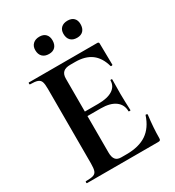

<svg xmlns="http://www.w3.org/2000/svg" viewBox="-193 -921 938 1032"><g transform="rotate(-30 276.0 -405.0)"><path d="M41 -12Q73 -12 87.5 -17Q102 -22 107 -36.5Q112 -51 112 -81V-544Q112 -574 107 -588Q102 -602 87 -607.5Q72 -613 41 -613Q38 -613 38 -619Q38 -625 41 -625H465Q475 -625 475 -616L477 -483Q477 -481 471.5 -480Q466 -479 465 -482Q449 -540 411 -568Q373 -596 311 -596H281Q251 -596 237 -583Q223 -570 223 -543V-85Q223 -56 234 -42Q245 -28 269 -28H302Q380 -28 427 -60Q474 -92 496 -159Q496 -161 500 -161Q503 -161 505.5 -159.5Q508 -158 508 -157Q498 -79 498 -15Q498 -7 495 -3.5Q492 0 483 0H41Q38 0 38 -6Q38 -12 41 -12ZM305 -311H170V-339H306Q364 -339 395 -359Q426 -379 426 -415Q426 -418 431.5 -418Q437 -418 437 -415L436 -325L437 -277Q439 -243 439 -223Q439 -221 433 -221Q427 -221 427 -223Q427 -264 395.5 -287.5Q364 -311 305 -311ZM157 -758Q157 -782 172 -796Q187 -810 212 -810Q237 -810 250.5 -796Q264 -782 264 -758Q264 -732 250.5 -717.5Q237 -703 212 -703Q186 -703 171.5 -717.5Q157 -732 157 -758ZM332 -758Q332 -782 346.5 -795.5Q361 -809 386 -809Q411 -809 424.5 -795.5Q438 -782 438 -758Q438 -732 424.5 -717.5Q411 -703 386 -703Q360 -703 346 -717.5Q332 -732 332 -758Z"/></g></svg>

Font: Cormorant Infant
Style: Bold
Weight: 700
Designer: Christian Thalmann (Catharsis Fonts)
Foundry: Catharsis Fonts
Version: Version 4.000